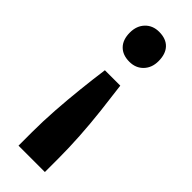

<svg xmlns="http://www.w3.org/2000/svg" viewBox="-241 -565 767 767"><g transform="rotate(45 143.0 -181.5)"><path d="M182 -279Q190 -218 197.5 -152.5Q205 -87 209 -22Q213 43 213 102V178H64V102Q64 41 68.5 -25Q73 -91 80 -156Q87 -221 95 -279ZM221 -456Q221 -419 198.5 -395.5Q176 -372 140 -372Q102 -372 80.5 -394Q59 -416 59 -456Q59 -494 81.5 -517.5Q104 -541 140 -541Q179 -541 200 -519Q221 -497 221 -456Z"/></g></svg>

Font: Mach SemiBold
Style: Regular
Weight: 600
Version: Version 1.002